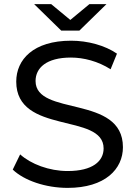

<svg xmlns="http://www.w3.org/2000/svg" viewBox="-20 -906 660 934"><path d="M309 8C492 8 578 -84 578 -190C578 -447 153 -338 153 -512C153 -575 205 -626 325 -626C387 -626 457 -608 518 -569L549 -645C491 -685 407 -708 326 -708C142 -708 59 -616 59 -509C59 -249 484 -359 484 -184C484 -122 431 -74 309 -74C219 -74 130 -108 78 -155L42 -81C97 -28 202 8 309 8ZM498 -886H415L322 -809L229 -886H146L278 -757H366Z"/></svg>

Font: Montserrat-Alt1 Med
Style: Regular
Weight: 500
Designer: Differentunic
Foundry: Differentunic
Version: Version 7.222